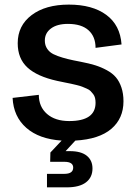

<svg xmlns="http://www.w3.org/2000/svg" viewBox="-20 -596 589 826"><path d="M182.1 210V151.9H256.8Q294.9 151.9 294.9 125Q294.9 100.1 256.8 100.1H195.8L196.8 60.1L245.1 8.8Q148.4 2.4 93.3 -45.9Q38.1 -94.2 34.2 -174.8L147 -188Q147 -136.7 182.1 -106Q217.3 -75.2 277.8 -75.2Q391.1 -75.2 391.1 -153.8Q391.1 -165 388.9 -174.3Q386.7 -183.6 380.9 -191.2Q375 -198.7 369.6 -204.3Q364.3 -210 353 -214.8Q341.8 -219.7 334 -222.9Q326.2 -226.1 310.5 -230Q294.9 -233.9 285.4 -235.8Q275.9 -237.8 256.3 -241.7Q236.8 -245.6 226.1 -248Q139.6 -267.1 97.9 -305.7Q56.2 -344.2 56.2 -410.2Q56.2 -485.8 116 -531Q175.8 -576.2 275.9 -576.2Q377.4 -576.2 437.3 -532Q497.1 -487.8 502.9 -404.8L391.1 -390.1Q391.1 -438.5 360.8 -465.8Q330.6 -493.2 272 -493.2Q225.6 -493.2 199.2 -473.4Q172.9 -453.6 172.9 -421.9Q172.9 -405.3 179.2 -392.8Q185.5 -380.4 196.3 -371.6Q207 -362.8 227.8 -355.2Q248.5 -347.7 270.3 -342.3Q292 -336.9 328.1 -330.1Q363.8 -323.2 389.6 -315.2Q415.5 -307.1 439.7 -293.9Q463.9 -280.8 478.8 -263.2Q493.7 -245.6 502.4 -219.5Q511.2 -193.4 511.2 -160.2Q511.2 -86.4 459 -41.7Q406.7 2.9 304.2 8.8L262.2 54.2H280.8Q328.6 54.2 353.3 74Q377.9 93.8 377.9 128.9Q377.9 167 349.9 188.5Q321.8 210 267.1 210Z"/></svg>

Font: BDO Grotesk Medium
Style: Regular
Weight: 500
Designer: Deni Anggara
Foundry: Lokal Container
Version: Version 2.000